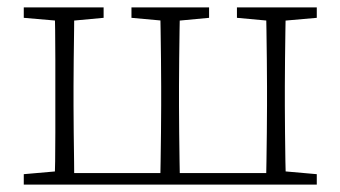

<svg xmlns="http://www.w3.org/2000/svg" viewBox="-20 -497 916 517"><path d="M127 0Q128 -25 128.5 -62.5Q129 -100 129 -140Q129 -180 129 -212V-265Q129 -297 129 -337Q129 -377 128.5 -415Q128 -453 127 -477H180Q180 -453 179.5 -415Q179 -377 178.5 -337Q178 -297 178 -265V-212Q178 -180 178.5 -140Q179 -100 179.5 -62.5Q180 -25 180 0ZM411 0Q412 -25 412.5 -62.5Q413 -100 413.5 -140Q414 -180 414 -212V-265Q414 -297 413.5 -337Q413 -377 412.5 -415Q412 -453 411 -477H465Q464 -453 463.5 -415Q463 -377 462.5 -337Q462 -297 462 -265V-212Q462 -180 462.5 -140Q463 -100 463.5 -62.5Q464 -25 465 0ZM696 0Q697 -25 697.5 -62.5Q698 -100 698.5 -140Q699 -180 699 -212V-265Q699 -297 698.5 -337Q698 -377 697.5 -415Q697 -453 696 -477H750Q749 -453 748.5 -415Q748 -377 747.5 -337Q747 -297 747 -265V-212Q747 -180 747.5 -140Q748 -100 748.5 -62.5Q749 -25 750 0ZM44 -449V-477H259V-449L162 -440H148ZM334 -449V-477H543V-449L447 -440H433ZM618 -449V-477H833V-449L731 -440H716ZM44 0V-28L147 -37H154V0ZM722 0V-37H731L833 -28V0ZM156 0V-31H720V0Z"/></svg>

Font: Source Serif 4 18pt Light
Style: Regular
Weight: 300
Designer: Frank Grießhammer
Foundry: Adobe Systems Incorporated
Version: Version 4.004;hotconv 1.0.116;makeotfexe 2.5.65601